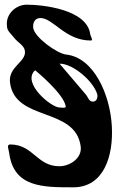

<svg xmlns="http://www.w3.org/2000/svg" viewBox="-20 -776 565 820"><path d="M234.4 -504C291.3 -505 378.9 -429.3 395.1 -374C398.7 -361.6 393.5 -342 377.2 -342C358.1 -342 356.9 -361.8 345.1 -374ZM130 -476C130 -476 253.9 -375 260.8 -321C261.9 -312.8 238 -317 233.4 -317C199.2 -317 70.9 -422 130 -476ZM457.6 -237C450.4 -371 381.3 -530.5 262.4 -543C224.2 -547 127 -616.5 121.9 -657C119.1 -678.5 128.9 -699 152.5 -699C207.7 -699 258.9 -602 368.8 -603C379.2 -603.1 366.5 -621 365.3 -630C351.8 -735.7 163 -756 94.2 -756C46.4 -756 3.6 -714.1 9.7 -666C9.4 -643.2 27.4 -632.2 40.2 -615C56.2 -593.5 83.3 -582.9 86.5 -558C92.5 -511.3 14.1 -491 22.8 -423C44.3 -255.1 302.9 -320.9 324.7 -150C331 -100.8 279 -66 233.5 -66C137.1 -66 122.3 -159 23.6 -159C6.5 -159 17.3 -137.9 19.2 -123C38.1 25.3 165.1 24 293 24C423.7 24 464.8 -110 457.6 -237Z"/></svg>

Font: Rocketfuel
Style: Regular
Weight: 400
Designer: Mew Too
Foundry: Cannot Into Space Fonts.
Version: Version 0.27